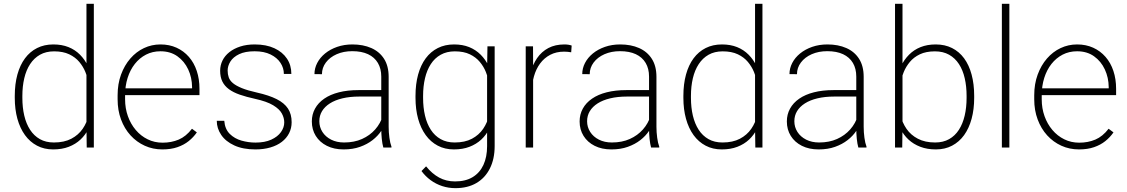

<svg xmlns="http://www.w3.org/2000/svg" viewBox="-20 -770 5884 1002"><path d="M431.2 -102.5V-750H469.7V0H432.6ZM57.1 -259.3V-269.5Q57.1 -331.5 70.8 -381.1Q84.5 -430.7 110.4 -465.6Q136.2 -500.5 173.6 -519.3Q210.9 -538.1 258.3 -538.1Q302.7 -538.1 337.4 -524.2Q372.1 -510.3 397.5 -484.6Q422.9 -459 439.2 -424.6Q455.6 -390.1 463.4 -348.6V-166.5Q457.5 -129.9 441.7 -97.9Q425.8 -65.9 400.1 -41.7Q374.5 -17.6 338.9 -3.9Q303.2 9.8 257.3 9.8Q210.4 9.8 173.3 -9.8Q136.2 -29.3 110.4 -64.9Q84.5 -100.6 70.8 -149.9Q57.1 -199.2 57.1 -259.3ZM96.7 -269.5V-259.3Q96.7 -209 106.7 -166.5Q116.7 -124 137 -92.8Q157.2 -61.5 188.2 -43.9Q219.2 -26.4 261.2 -26.4Q314.9 -26.4 352.1 -45.9Q389.2 -65.4 411.4 -97.7Q433.6 -129.9 442.4 -168.9V-341.3Q437 -366.2 425.5 -394.3Q414.1 -422.4 393.8 -446.8Q373.5 -471.2 341.3 -486.6Q309.1 -502 262.2 -502Q219.7 -502 188.7 -484.4Q157.7 -466.8 137.2 -435.5Q116.7 -404.3 106.7 -361.8Q96.7 -319.3 96.7 -269.5Z M827.6 9.8Q777.8 9.8 735.4 -9.5Q692.9 -28.8 661.1 -63.7Q629.4 -98.6 611.6 -146.5Q593.8 -194.3 593.8 -251.5V-272.9Q593.8 -332 611.6 -380.6Q629.4 -429.2 660.2 -464.6Q690.9 -500 731.2 -519Q771.5 -538.1 817.4 -538.1Q863.8 -538.1 901.4 -521Q939 -503.9 965.8 -473.1Q992.7 -442.4 1006.8 -399.9Q1021 -357.4 1021 -306.2V-273.4H618.2V-309.1H982.4V-315.4Q981.9 -365.2 962.2 -407.7Q942.4 -450.2 905.8 -476.3Q869.1 -502.4 817.4 -502.4Q775.9 -502.4 741.9 -484.9Q708 -467.3 683.6 -436.3Q659.2 -405.3 646 -363.5Q632.8 -321.8 632.8 -272.9V-251.5Q632.8 -204.6 647.5 -163.6Q662.1 -122.6 688.5 -91.6Q714.8 -60.5 750.5 -43Q786.1 -25.4 828.6 -25.4Q874.5 -25.4 912.6 -41.5Q950.7 -57.6 981.9 -98.1L1007.3 -79.1Q989.7 -53.7 964.8 -33.7Q939.9 -13.7 906 -2Q872.1 9.8 827.6 9.8Z M1463.4 -131.3Q1463.4 -154.8 1450.9 -177.7Q1438.5 -200.7 1405.5 -220.7Q1372.6 -240.7 1310.1 -254.4Q1265.6 -264.2 1231.7 -275.9Q1197.8 -287.6 1174.8 -304.4Q1151.9 -321.3 1140.4 -344.7Q1128.9 -368.2 1128.9 -400.9Q1128.9 -429.2 1141.1 -454.1Q1153.3 -479 1177 -497.8Q1200.7 -516.6 1233.9 -527.3Q1267.1 -538.1 1309.1 -538.1Q1369.1 -538.1 1411.9 -518.3Q1454.6 -498.5 1477.5 -464.1Q1500.5 -429.7 1500.5 -384.3H1461.4Q1461.4 -415 1443.8 -441.9Q1426.3 -468.8 1392.3 -485.6Q1358.4 -502.4 1309.1 -502.4Q1259.3 -502.4 1228 -487.3Q1196.8 -472.2 1182.4 -449Q1168 -425.8 1168 -401.9Q1168 -382.8 1173.6 -366.5Q1179.2 -350.1 1195.3 -336.4Q1211.4 -322.8 1241.7 -310.3Q1272 -297.9 1320.3 -287.1Q1383.8 -272.9 1423.8 -252.7Q1463.9 -232.4 1482.9 -203.4Q1502 -174.3 1502 -132.3Q1502 -101.1 1488.8 -75Q1475.6 -48.8 1450.9 -29.8Q1426.3 -10.7 1391.1 -0.5Q1356 9.8 1313 9.8Q1248 9.8 1202.9 -11Q1157.7 -31.7 1134.5 -65.9Q1111.3 -100.1 1111.3 -139.6H1150.4Q1153.8 -96.2 1179 -71.3Q1204.1 -46.4 1240.5 -36.1Q1276.9 -25.9 1313 -25.9Q1362.3 -25.9 1395.8 -41.3Q1429.2 -56.6 1446.3 -80.8Q1463.4 -105 1463.4 -131.3Z M1969.7 -97.2V-370.1Q1969.7 -411.6 1952.1 -441.4Q1934.6 -471.2 1900.9 -487.1Q1867.2 -502.9 1818.4 -502.9Q1772.9 -502.9 1737.1 -487.1Q1701.2 -471.2 1680.7 -443.8Q1660.2 -416.5 1660.2 -382.8L1621.1 -383.3Q1621.1 -413.6 1635.5 -441.4Q1649.9 -469.2 1676.5 -491Q1703.1 -512.7 1739.5 -525.4Q1775.9 -538.1 1819.3 -538.1Q1875 -538.1 1917.7 -519.3Q1960.4 -500.5 1984.4 -462.9Q2008.3 -425.3 2008.3 -369.1V-108.4Q2008.3 -80.1 2012.2 -51.3Q2016.1 -22.5 2022.9 -4.9V0H1980.5Q1975.1 -18.6 1972.4 -45.4Q1969.7 -72.3 1969.7 -97.2ZM1982.4 -299.8 1983.4 -266.1H1854.5Q1805.7 -266.1 1767.1 -256.8Q1728.5 -247.6 1701.7 -230.5Q1674.8 -213.4 1660.6 -189.9Q1646.5 -166.5 1646.5 -137.2Q1646.5 -106.9 1662.6 -81.5Q1678.7 -56.2 1708 -41.3Q1737.3 -26.4 1775.9 -26.4Q1828.6 -26.4 1869.4 -44.7Q1910.2 -63 1938 -94.5Q1965.8 -126 1978.5 -167.5L1995.6 -139.2Q1987.3 -113.3 1969.7 -86.9Q1952.1 -60.5 1924.3 -38.8Q1896.5 -17.1 1858.9 -3.7Q1821.3 9.8 1773.4 9.8Q1723.1 9.8 1685.8 -9Q1648.4 -27.8 1627.9 -60.8Q1607.4 -93.8 1607.4 -136.2Q1607.4 -172.9 1624 -203.1Q1640.6 -233.4 1672.1 -255.1Q1703.6 -276.9 1748.8 -288.3Q1793.9 -299.8 1850.6 -299.8Z M2523.9 -528.3H2561.5V-8.3Q2561.5 59.6 2536.6 109.1Q2511.7 158.7 2466.1 185.3Q2420.4 211.9 2356.9 211.9Q2320.8 211.9 2287.8 201.2Q2254.9 190.4 2227.3 170.2Q2199.7 149.9 2179.7 122.6L2203.6 98.1Q2234.9 136.7 2271.7 156.7Q2308.6 176.8 2355 176.8Q2409.7 176.8 2446.8 154.3Q2483.9 131.8 2502.9 90.6Q2522 49.3 2522 -7.3V-412.1ZM2148.4 -259.3V-269.5Q2148.4 -331.5 2162.1 -381.1Q2175.8 -430.7 2201.7 -465.6Q2227.5 -500.5 2264.9 -519.3Q2302.2 -538.1 2349.6 -538.1Q2394 -538.1 2428.5 -524.2Q2462.9 -510.3 2488.5 -484.6Q2514.2 -459 2530.5 -424.6Q2546.9 -390.1 2555.2 -348.6V-166.5Q2548.8 -129.9 2533.2 -97.9Q2517.6 -65.9 2491.7 -41.7Q2465.8 -17.6 2430.2 -3.9Q2394.5 9.8 2348.6 9.8Q2301.8 9.8 2264.6 -9.8Q2227.5 -29.3 2201.7 -64.9Q2175.8 -100.6 2162.1 -149.9Q2148.4 -199.2 2148.4 -259.3ZM2188 -269.5V-259.3Q2188 -209 2198 -166.5Q2208 -124 2228.3 -92.8Q2248.5 -61.5 2279.8 -43.9Q2311 -26.4 2352.5 -26.4Q2406.2 -26.4 2442.9 -45.9Q2479.5 -65.4 2501.5 -97.7Q2523.4 -129.9 2532.2 -168.9V-341.3Q2526.9 -366.2 2515.6 -394.3Q2504.4 -422.4 2484.1 -446.8Q2463.9 -471.2 2432.1 -486.6Q2400.4 -502 2353.5 -502Q2311.5 -502 2280 -484.4Q2248.5 -466.8 2228.3 -435.5Q2208 -404.3 2198 -361.8Q2188 -319.3 2188 -269.5Z M2762.2 -438.5V0H2723.6V-528.3H2761.7ZM2963.4 -532.2 2960.9 -497.1Q2952.1 -498.5 2943.4 -499.5Q2934.6 -500.5 2924.8 -500.5Q2882.8 -500.5 2851.3 -483.9Q2819.8 -467.3 2798.6 -438.5Q2777.3 -409.7 2766.6 -371.6Q2755.9 -333.5 2755.4 -290L2736.3 -286.1Q2736.3 -340.3 2747.8 -386.2Q2759.3 -432.1 2782.7 -466.3Q2806.2 -500.5 2841.8 -519.3Q2877.4 -538.1 2925.8 -538.1Q2937.5 -538.1 2947.3 -536.4Q2957 -534.7 2963.4 -532.2Z M3367.2 -97.2V-370.1Q3367.2 -411.6 3349.6 -441.4Q3332 -471.2 3298.3 -487.1Q3264.6 -502.9 3215.8 -502.9Q3170.4 -502.9 3134.5 -487.1Q3098.6 -471.2 3078.1 -443.8Q3057.6 -416.5 3057.6 -382.8L3018.6 -383.3Q3018.6 -413.6 3033 -441.4Q3047.4 -469.2 3074 -491Q3100.6 -512.7 3137 -525.4Q3173.3 -538.1 3216.8 -538.1Q3272.5 -538.1 3315.2 -519.3Q3357.9 -500.5 3381.8 -462.9Q3405.8 -425.3 3405.8 -369.1V-108.4Q3405.8 -80.1 3409.7 -51.3Q3413.6 -22.5 3420.4 -4.9V0H3377.9Q3372.6 -18.6 3369.9 -45.4Q3367.2 -72.3 3367.2 -97.2ZM3379.9 -299.8 3380.9 -266.1H3252Q3203.1 -266.1 3164.6 -256.8Q3126 -247.6 3099.1 -230.5Q3072.3 -213.4 3058.1 -189.9Q3043.9 -166.5 3043.9 -137.2Q3043.9 -106.9 3060.1 -81.5Q3076.2 -56.2 3105.5 -41.3Q3134.8 -26.4 3173.3 -26.4Q3226.1 -26.4 3266.8 -44.7Q3307.6 -63 3335.4 -94.5Q3363.3 -126 3376 -167.5L3393.1 -139.2Q3384.8 -113.3 3367.2 -86.9Q3349.6 -60.5 3321.8 -38.8Q3293.9 -17.1 3256.3 -3.7Q3218.8 9.8 3170.9 9.8Q3120.6 9.8 3083.3 -9Q3045.9 -27.8 3025.4 -60.8Q3004.9 -93.8 3004.9 -136.2Q3004.9 -172.9 3021.5 -203.1Q3038.1 -233.4 3069.6 -255.1Q3101.1 -276.9 3146.2 -288.3Q3191.4 -299.8 3248 -299.8Z M3920.4 -102.5V-750H3959V0H3921.9ZM3546.4 -259.3V-269.5Q3546.4 -331.5 3560.1 -381.1Q3573.7 -430.7 3599.6 -465.6Q3625.5 -500.5 3662.8 -519.3Q3700.2 -538.1 3747.6 -538.1Q3792 -538.1 3826.7 -524.2Q3861.3 -510.3 3886.7 -484.6Q3912.1 -459 3928.5 -424.6Q3944.8 -390.1 3952.6 -348.6V-166.5Q3946.8 -129.9 3930.9 -97.9Q3915 -65.9 3889.4 -41.7Q3863.8 -17.6 3828.1 -3.9Q3792.5 9.8 3746.6 9.8Q3699.7 9.8 3662.6 -9.8Q3625.5 -29.3 3599.6 -64.9Q3573.7 -100.6 3560.1 -149.9Q3546.4 -199.2 3546.4 -259.3ZM3585.9 -269.5V-259.3Q3585.9 -209 3595.9 -166.5Q3606 -124 3626.2 -92.8Q3646.5 -61.5 3677.5 -43.9Q3708.5 -26.4 3750.5 -26.4Q3804.2 -26.4 3841.3 -45.9Q3878.4 -65.4 3900.6 -97.7Q3922.9 -129.9 3931.6 -168.9V-341.3Q3926.3 -366.2 3914.8 -394.3Q3903.3 -422.4 3883.1 -446.8Q3862.8 -471.2 3830.6 -486.6Q3798.3 -502 3751.5 -502Q3709 -502 3678 -484.4Q3647 -466.8 3626.5 -435.5Q3606 -404.3 3595.9 -361.8Q3585.9 -319.3 3585.9 -269.5Z M4448.7 -97.2V-370.1Q4448.7 -411.6 4431.2 -441.4Q4413.6 -471.2 4379.9 -487.1Q4346.2 -502.9 4297.4 -502.9Q4252 -502.9 4216.1 -487.1Q4180.2 -471.2 4159.7 -443.8Q4139.2 -416.5 4139.2 -382.8L4100.1 -383.3Q4100.1 -413.6 4114.5 -441.4Q4128.9 -469.2 4155.5 -491Q4182.1 -512.7 4218.5 -525.4Q4254.9 -538.1 4298.3 -538.1Q4354 -538.1 4396.7 -519.3Q4439.5 -500.5 4463.4 -462.9Q4487.3 -425.3 4487.3 -369.1V-108.4Q4487.3 -80.1 4491.2 -51.3Q4495.1 -22.5 4502 -4.9V0H4459.5Q4454.1 -18.6 4451.4 -45.4Q4448.7 -72.3 4448.7 -97.2ZM4461.4 -299.8 4462.4 -266.1H4333.5Q4284.7 -266.1 4246.1 -256.8Q4207.5 -247.6 4180.7 -230.5Q4153.8 -213.4 4139.6 -189.9Q4125.5 -166.5 4125.5 -137.2Q4125.5 -106.9 4141.6 -81.5Q4157.7 -56.2 4187 -41.3Q4216.3 -26.4 4254.9 -26.4Q4307.6 -26.4 4348.4 -44.7Q4389.2 -63 4417 -94.5Q4444.8 -126 4457.5 -167.5L4474.6 -139.2Q4466.3 -113.3 4448.7 -86.9Q4431.2 -60.5 4403.3 -38.8Q4375.5 -17.1 4337.9 -3.7Q4300.3 9.8 4252.4 9.8Q4202.1 9.8 4164.8 -9Q4127.4 -27.8 4106.9 -60.8Q4086.4 -93.8 4086.4 -136.2Q4086.4 -172.9 4103 -203.1Q4119.6 -233.4 4151.1 -255.1Q4182.6 -276.9 4227.8 -288.3Q4272.9 -299.8 4329.6 -299.8Z M4650.9 -750H4689.9V-102.5L4688.5 0H4650.9ZM5064 -269.5V-259.3Q5064 -199.2 5050.5 -149.9Q5037.1 -100.6 5011.5 -64.9Q4985.8 -29.3 4948.7 -9.8Q4911.6 9.8 4864.3 9.8Q4818.8 9.8 4783 -3.9Q4747.1 -17.6 4721.2 -41.7Q4695.3 -65.9 4679.4 -97.9Q4663.6 -129.9 4657.2 -166.5V-348.6Q4665.5 -390.1 4682.1 -424.6Q4698.7 -459 4724.1 -484.6Q4749.5 -510.3 4784.4 -524.2Q4819.3 -538.1 4863.3 -538.1Q4911.1 -538.1 4948.5 -519.3Q4985.8 -500.5 5011.5 -465.6Q5037.1 -430.7 5050.5 -381.1Q5064 -331.5 5064 -269.5ZM5024.4 -259.3V-269.5Q5024.4 -319.3 5014.6 -361.8Q5004.9 -404.3 4984.6 -435.5Q4964.4 -466.8 4933.1 -484.4Q4901.9 -502 4859.4 -502Q4812.5 -502 4780.5 -486.6Q4748.5 -471.2 4728.3 -446.8Q4708 -422.4 4696.5 -394.3Q4685.1 -366.2 4679.7 -341.3V-168.9Q4688.5 -130.4 4710.7 -97.9Q4732.9 -65.4 4770.3 -45.9Q4807.6 -26.4 4860.4 -26.4Q4902.3 -26.4 4933.3 -43.9Q4964.4 -61.5 4984.4 -92.8Q5004.4 -124 5014.4 -166.5Q5024.4 -209 5024.4 -259.3Z M5247.6 -750V0H5208.5V-750Z M5611.3 9.8Q5561.5 9.8 5519 -9.5Q5476.6 -28.8 5444.8 -63.7Q5413.1 -98.6 5395.3 -146.5Q5377.4 -194.3 5377.4 -251.5V-272.9Q5377.4 -332 5395.3 -380.6Q5413.1 -429.2 5443.8 -464.6Q5474.6 -500 5514.9 -519Q5555.2 -538.1 5601.1 -538.1Q5647.5 -538.1 5685.1 -521Q5722.7 -503.9 5749.5 -473.1Q5776.4 -442.4 5790.5 -399.9Q5804.7 -357.4 5804.7 -306.2V-273.4H5401.9V-309.1H5766.1V-315.4Q5765.6 -365.2 5745.8 -407.7Q5726.1 -450.2 5689.5 -476.3Q5652.8 -502.4 5601.1 -502.4Q5559.6 -502.4 5525.6 -484.9Q5491.7 -467.3 5467.3 -436.3Q5442.9 -405.3 5429.7 -363.5Q5416.5 -321.8 5416.5 -272.9V-251.5Q5416.5 -204.6 5431.2 -163.6Q5445.8 -122.6 5472.2 -91.6Q5498.5 -60.5 5534.2 -43Q5569.8 -25.4 5612.3 -25.4Q5658.2 -25.4 5696.3 -41.5Q5734.4 -57.6 5765.6 -98.1L5791 -79.1Q5773.4 -53.7 5748.5 -33.7Q5723.6 -13.7 5689.7 -2Q5655.8 9.8 5611.3 9.8Z"/></svg>

Font: Roboto ExtraLight
Style: Regular
Weight: 250
Designer: Christian Robertson
Foundry: Google
Version: Version 3.009; 2024